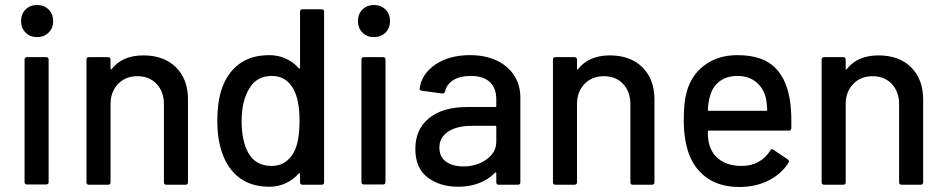

<svg xmlns="http://www.w3.org/2000/svg" viewBox="-20 -737 3770 766"><path d="M64 -653Q64 -681 82 -699Q100 -717 128 -717Q156 -717 174 -699Q192 -681 192 -653Q192 -625 174 -607Q156 -589 128 -589Q100 -589 82 -607Q64 -625 64 -653ZM78 -11V-499Q78 -509 88 -509H164Q174 -509 174 -499V-11Q174 -1 164 -1H88Q78 -1 78 -11Z M730 -340V-10Q730 0 720 0H644Q634 0 634 -10V-321Q634 -371 605 -402Q576 -433 528 -433Q481 -433 451 -402Q421 -371 421 -322V-10Q421 0 411 0H335Q325 0 325 -10V-499Q325 -509 335 -509H411Q421 -509 421 -499V-463Q421 -461 422.5 -460Q424 -459 425 -461Q468 -516 552 -516Q634 -516 682 -468.5Q730 -421 730 -340Z M1187 -700H1263Q1273 -700 1273 -690V-10Q1273 0 1263 0H1187Q1177 0 1177 -10V-43Q1177 -45 1175.5 -46Q1174 -47 1172 -45Q1150 -20 1120 -6Q1090 8 1055 8Q983 8 935.5 -27.5Q888 -63 866 -128Q847 -181 847 -256Q847 -326 863 -377Q884 -443 932 -480Q980 -517 1055 -517Q1089 -517 1119.5 -503.5Q1150 -490 1172 -465Q1174 -463 1175.5 -464Q1177 -465 1177 -467V-690Q1177 -700 1187 -700ZM1175 -255Q1175 -339 1150 -383Q1121 -434 1065 -434Q1005 -434 976 -386Q944 -336 944 -254Q944 -177 969 -130Q998 -75 1064 -75Q1122 -75 1152 -129Q1175 -171 1175 -255Z M1408 -653Q1408 -681 1426 -699Q1444 -717 1472 -717Q1500 -717 1518 -699Q1536 -681 1536 -653Q1536 -625 1518 -607Q1500 -589 1472 -589Q1444 -589 1426 -607Q1408 -625 1408 -653ZM1422 -11V-499Q1422 -509 1432 -509H1508Q1518 -509 1518 -499V-11Q1518 -1 1508 -1H1432Q1422 -1 1422 -11Z M2056 -348V-10Q2056 0 2046 0H1970Q1960 0 1960 -10V-46Q1960 -51 1955 -48Q1929 -21 1891.5 -6.5Q1854 8 1808 8Q1734 8 1685.5 -29.5Q1637 -67 1637 -143Q1637 -221 1691.5 -265.5Q1746 -310 1844 -310H1956Q1960 -310 1960 -314V-341Q1960 -385 1934.5 -409.5Q1909 -434 1857 -434Q1815 -434 1788.5 -417.5Q1762 -401 1756 -373Q1753 -363 1744 -364L1663 -375Q1653 -377 1654 -383Q1662 -442 1717 -479.5Q1772 -517 1855 -517Q1916 -517 1961.5 -495.5Q2007 -474 2031.5 -435.5Q2056 -397 2056 -348ZM1960 -172V-231Q1960 -235 1956 -235H1862Q1803 -235 1768 -212Q1733 -189 1733 -148Q1733 -111 1759.5 -92Q1786 -73 1829 -73Q1882 -73 1921 -101Q1960 -129 1960 -172Z M2591 -340V-10Q2591 0 2581 0H2505Q2495 0 2495 -10V-321Q2495 -371 2466 -402Q2437 -433 2389 -433Q2342 -433 2312 -402Q2282 -371 2282 -322V-10Q2282 0 2272 0H2196Q2186 0 2186 -10V-499Q2186 -509 2196 -509H2272Q2282 -509 2282 -499V-463Q2282 -461 2283.5 -460Q2285 -459 2286 -461Q2329 -516 2413 -516Q2495 -516 2543 -468.5Q2591 -421 2591 -340Z M3137 -226Q3137 -216 3127 -216H2808Q2804 -216 2804 -212Q2804 -178 2810 -160Q2821 -120 2854.5 -97.5Q2888 -75 2939 -75Q3013 -75 3053 -136Q3058 -146 3066 -139L3123 -101Q3130 -95 3126 -88Q3098 -43 3046.5 -17Q2995 9 2930 9Q2857 9 2807 -23Q2757 -55 2732 -114Q2708 -173 2708 -257Q2708 -330 2719 -368Q2737 -437 2791 -477Q2845 -517 2922 -517Q3023 -517 3073 -466.5Q3123 -416 3134 -318Q3138 -277 3137 -226ZM2813 -355Q2806 -333 2804 -299Q2804 -295 2808 -295H3037Q3041 -295 3041 -299Q3039 -332 3035 -348Q3025 -387 2995.5 -410.5Q2966 -434 2922 -434Q2879 -434 2851 -412.5Q2823 -391 2813 -355Z M3663 -340V-10Q3663 0 3653 0H3577Q3567 0 3567 -10V-321Q3567 -371 3538 -402Q3509 -433 3461 -433Q3414 -433 3384 -402Q3354 -371 3354 -322V-10Q3354 0 3344 0H3268Q3258 0 3258 -10V-499Q3258 -509 3268 -509H3344Q3354 -509 3354 -499V-463Q3354 -461 3355.5 -460Q3357 -459 3358 -461Q3401 -516 3485 -516Q3567 -516 3615 -468.5Q3663 -421 3663 -340Z"/></svg>

Font: Amber EN Medium
Style: Regular
Weight: 500
Designer: Jeremy Tribby
Foundry: Tribby Type Co.
Version: Version 1.403 November 24, 2021